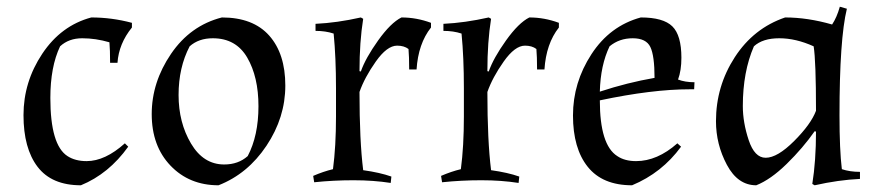

<svg xmlns="http://www.w3.org/2000/svg" viewBox="-20 -537 2617 572"><path d="M238 -57Q293 -57 352 -110L362 -100Q304 -19 221 15Q134 15 92 -40Q50 -95 50 -194Q50 -293 106 -377Q162 -461 252 -485Q313 -485 373 -469V-455Q334 -407 330 -350H308Q308 -389 306 -411Q265 -423 225 -423Q185 -423 159 -399Q130 -338 130 -245Q130 -105 181 -72Q204 -57 238 -57Z M641 -485Q734 -485 782 -431Q830 -377 830 -282Q830 -187 774 -103Q718 -19 631 15Q544 15 488 -43.5Q432 -102 432 -197Q432 -292 489.5 -376.5Q547 -461 641 -485ZM614 -423Q572 -423 545 -399Q512 -336 512 -254Q512 -172 549 -109.5Q586 -47 648 -47Q690 -47 718 -72Q750 -133 750 -220.5Q750 -308 716.5 -365.5Q683 -423 614 -423Z M1144 8Q1093 0 1033 0Q973 0 916 6L913 -13Q943 -26 972 -33Q981 -101 981 -190V-274Q981 -366 974 -437Q950 -445 920 -445V-466Q984 -469 1055 -485L1062 -481Q1051 -412 1051 -325L1055 -324Q1069 -364 1106.5 -416.5Q1144 -469 1176 -485Q1221 -485 1264 -469V-455Q1226 -407 1221 -330H1199Q1199 -369 1197 -391Q1184 -401 1163 -401Q1133 -401 1099.5 -353.5Q1066 -306 1051 -263Q1051 -118 1062 -30Q1112 -23 1146 -11Z M1525 8Q1474 0 1414 0Q1354 0 1297 6L1294 -13Q1324 -26 1353 -33Q1362 -101 1362 -190V-274Q1362 -366 1355 -437Q1331 -445 1301 -445V-466Q1365 -469 1436 -485L1443 -481Q1432 -412 1432 -325L1436 -324Q1450 -364 1487.5 -416.5Q1525 -469 1557 -485Q1602 -485 1645 -469V-455Q1607 -407 1602 -330H1580Q1580 -369 1578 -391Q1565 -401 1544 -401Q1514 -401 1480.5 -353.5Q1447 -306 1432 -263Q1432 -118 1443 -30Q1493 -23 1527 -11Z M1875 -57Q1938 -57 1998 -110L2009 -100Q1952 -22 1863 15Q1775 15 1731 -40Q1687 -95 1687 -193Q1687 -291 1742 -375.5Q1797 -460 1889 -485Q1956 -485 1983 -458.5Q2010 -432 2010 -365Q2010 -327 2000 -300Q2021 -292 2049 -292L2048 -271Q2042 -271 2035 -271Q1923 -271 1767 -238Q1767 -105 1819 -72Q1841 -57 1875 -57ZM1796 -399Q1769 -343 1767 -264Q1849 -291 1930 -305Q1930 -371 1917.5 -397Q1905 -423 1865 -423Q1825 -423 1796 -399Z M2113 -176Q2113 -280 2169 -366.5Q2225 -453 2319 -485Q2386 -485 2459 -464Q2473 -485 2482 -517L2503 -511Q2481 -421 2481 -193Q2481 -91 2488 -33Q2512 -25 2542 -25V-4Q2478 -1 2407 15L2400 11Q2411 -58 2411 -145L2407 -146Q2372 -96 2324 -49Q2276 -2 2233 15Q2178 15 2145.5 -46Q2113 -107 2113 -176ZM2193 -221Q2193 -172 2210.5 -119.5Q2228 -67 2261 -67Q2296 -67 2346 -117Q2396 -167 2411 -207Q2411 -356 2404 -399Q2351 -423 2301.5 -423Q2252 -423 2226 -399Q2193 -323 2193 -221Z"/></svg>

Font: Almendra
Style: Regular
Weight: 400
Designer: Ana Sanfelippo
Foundry: Ana Sanfelippo
Version: Version 1.004